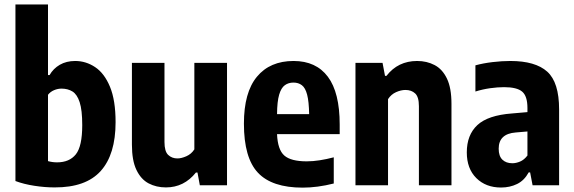

<svg xmlns="http://www.w3.org/2000/svg" viewBox="-20 -828 2564 858"><path d="M224 9.5Q180 9.5 133.2 2.2Q86.5 -5 49 -19V-808H194.5V-492.5H201.5Q218 -521.5 247.2 -538.5Q276.5 -555.5 316 -555.5Q364 -555.5 405.2 -528Q446.5 -500.5 471.5 -440.2Q496.5 -380 496.5 -282Q496.5 -138 430.2 -64Q364 10 224 9.5ZM235 -102.5Q290 -102.5 318.8 -138.2Q347.5 -174 347.5 -269Q347.5 -336 336 -371.2Q324.5 -406.5 303.8 -419.2Q283 -432 255 -432Q238 -432 221.5 -425Q205 -418 194.5 -404.5V-108Q214 -102.5 235 -102.5Z M721.5 9.5Q678.5 9.5 644.2 -8.5Q610 -26.5 589.8 -68.5Q569.5 -110.5 569.5 -181.5V-547H715V-193.5Q715 -151.5 731.5 -135.8Q748 -120 773 -120Q790.5 -120 812.8 -129.8Q835 -139.5 848.5 -160.5V-547H994.5V0H873L862.5 -57H855.5Q802.5 9.5 721.5 9.5Z M1332.5 10.5Q1195.5 10.5 1132.8 -56Q1070 -122.5 1070 -275.5Q1070 -415 1128.2 -485.2Q1186.5 -555.5 1292 -555.5Q1392.5 -555.5 1445.2 -485Q1498 -414.5 1498 -271.5V-228.5H1218Q1221 -159 1250.5 -133Q1280 -107 1350.5 -107Q1379 -107 1409 -111.8Q1439 -116.5 1471.5 -125V-8Q1398.5 10.5 1332.5 10.5ZM1291.5 -459Q1269 -459 1252.8 -447.2Q1236.5 -435.5 1227.5 -405Q1218.5 -374.5 1218 -318H1361.5Q1360.5 -374.5 1352.5 -405Q1344.5 -435.5 1329 -447.2Q1313.5 -459 1291.5 -459Z M1568.5 0V-547H1689.5L1700.5 -489H1707Q1758.5 -555.5 1844 -555.5Q1887.5 -555.5 1922.2 -537.2Q1957 -519 1977.2 -477Q1997.5 -435 1997.5 -364V0H1852V-353.5Q1852 -395 1835.2 -410.5Q1818.5 -426 1792 -426Q1772 -426 1750 -416.2Q1728 -406.5 1714 -385V0Z M2219 10Q2151 10 2108.5 -32.2Q2066 -74.5 2066 -147Q2066 -225 2113.2 -269Q2160.5 -313 2268 -321L2337 -327V-345.5Q2337 -398.5 2313.5 -418.5Q2290 -438.5 2232.5 -438.5Q2204 -438.5 2170.2 -433.8Q2136.5 -429 2104.5 -419V-536Q2139 -545.5 2181 -550.5Q2223 -555.5 2260.5 -555.5Q2372.5 -555.5 2425.5 -507.8Q2478.5 -460 2478.5 -339V0H2360L2349 -57.5H2342.5Q2323 -21.5 2290.8 -5.8Q2258.5 10 2219 10ZM2208.5 -163.5Q2208.5 -130.5 2225 -114.5Q2241.5 -98.5 2269.5 -98.5Q2286 -98.5 2304 -106Q2322 -113.5 2337 -133V-240.5L2284.5 -236Q2208.5 -230 2208.5 -163.5Z"/></svg>

Font: Encode Sans Condensed Condensed
Style: Bold
Weight: 700
Width: 3
Designer: Multiple Designers
Foundry: Impallari Type
Version: Version 3.000; ttfautohint (v1.8.3) -l 8 -r 50 -G 200 -x 14 